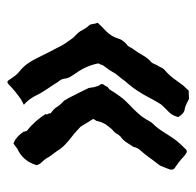

<svg xmlns="http://www.w3.org/2000/svg" viewBox="-26 -480 527 515"><g transform="rotate(90 237.5 -222.5)"><path d="M294 -437Q290 -421 280 -411.5Q270 -402 260 -391Q250 -375 241.5 -358.5Q233 -342 223 -327Q216 -316 206.5 -305Q197 -294 189 -283Q185 -278 180.5 -272.5Q176 -267 173 -261Q169 -254 164.5 -248Q160 -242 155 -235Q154 -232 153 -229Q152 -226 150 -223Q156 -191 176 -163Q181 -156 185.5 -148.5Q190 -141 191 -132Q192 -123 200 -114Q210 -98 220 -83.5Q230 -69 238 -52Q248 -34 261 -23Q257 -21 253.5 -19Q250 -17 246 -15Q236 -8 225.5 0.5Q215 9 206 18Q199 25 194 16Q193 15 193 14.5Q193 14 192 13Q188 7 183.5 1Q179 -5 173 -10Q160 -20 151 -32.5Q142 -45 135 -60Q128 -74 121 -88Q114 -102 107 -115Q102 -126 96 -134.5Q90 -143 83 -153Q79 -158 73.5 -163Q68 -168 64 -174Q61 -179 57.5 -185.5Q54 -192 49 -197Q45 -201 44.5 -207.5Q44 -214 41 -221Q53 -234 63 -243Q78 -258 83 -275Q86 -287 98 -298Q102 -300 105 -305Q108 -310 110 -314Q120 -327 128 -341.5Q136 -356 148 -366Q151 -371 153 -376Q155 -381 158 -385Q160 -389 162 -393Q164 -397 167 -400Q180 -411 190 -424Q200 -437 209 -450Q213 -454 216 -457.5Q219 -461 223 -465Q229 -465 234.5 -465.5Q240 -466 245 -466Q251 -463 257 -460Q263 -457 270 -455Q279 -454 284.5 -449Q290 -444 294 -437ZM434 -413Q432 -407 429.5 -401.5Q427 -396 424 -388Q417 -379 409.5 -369Q402 -359 394 -348Q388 -341 382 -334Q376 -327 374 -317Q368 -308 362 -298.5Q356 -289 346 -282Q341 -277 338 -271Q337 -270 335.5 -267.5Q334 -265 331 -263Q326 -259 322.5 -254Q319 -249 314 -243Q307 -232 304 -217Q301 -214 299 -209L320 -175Q326 -170 332 -164Q338 -158 345 -153Q357 -144 367.5 -134Q378 -124 385 -112Q390 -105 395.5 -98Q401 -91 405 -83Q410 -76 415.5 -70.5Q421 -65 423 -57Q412 -20 378 -5Q375 -2 371 0.5Q367 3 365 5Q362 3 360 3Q346 -4 335 -20Q333 -22 332.5 -26Q332 -30 330 -32Q317 -42 306 -54.5Q295 -67 286 -81Q288 -84 285.5 -88Q283 -92 284 -95Q272 -103 267 -111.5Q262 -120 251 -130Q249 -132 247.5 -135.5Q246 -139 244 -141Q237 -155 230 -168.5Q223 -182 216 -197Q215 -201 214.5 -206.5Q214 -212 212 -217Q211 -223 209 -225Q207 -227 205 -232Q206 -233 206 -234.5Q206 -236 206 -236Q208 -237 210.5 -242.5Q213 -248 216 -250Q216 -250 217.5 -251Q219 -252 220 -253Q229 -268 239 -281.5Q249 -295 262 -307Q274 -318 285 -330.5Q296 -343 304 -358Q305 -360 306.5 -362Q308 -364 309 -366Q323 -380 333 -396Q343 -412 354 -428Q360 -436 367 -443.5Q374 -451 382 -459Q383 -460 388 -460Q392 -458 395.5 -455.5Q399 -453 402 -450Q407 -445 413.5 -440Q420 -435 427 -430Q438 -425 434 -413Z"/></g></svg>

Font: Daruma Drop One
Style: Regular
Weight: 400
Designer: Maniackers Design
Version: Version 1.000